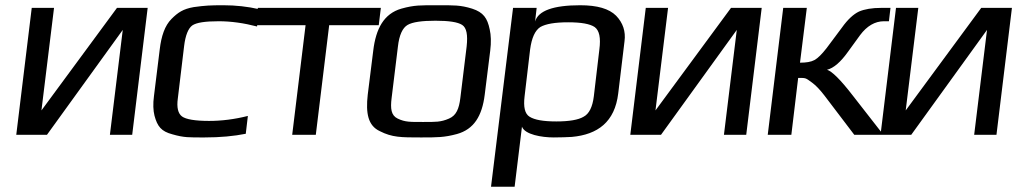

<svg xmlns="http://www.w3.org/2000/svg" viewBox="-20 -514 3878 732"><path d="M159 0 448 -400 399 0H484L543 -484H426L138 -93L186 -484H101L42 0Z M917 -4 925 -72C874 -59 824 -53 777 -53C724 -53 689 -59 674 -70C659 -81 653 -104 658 -139L682 -339C687 -380 698 -406 713 -417C729 -428 762 -433 814 -433C861 -433 910 -426 960 -413L968 -479C924 -489 878 -494 832 -494C781 -494 763 -493 719 -487C678 -480 658 -466 634 -442C608 -416 595 -376 589 -326L567 -148C563 -118 564 -93 569 -73C580 -32 595 -13 637 -2C682 11 701 10 760 10C820 10 872 5 917 -4Z M1424 -418 1432 -484H963L955 -418H1145L1094 0H1184L1235 -418Z M1849 -321C1853 -353 1852 -380 1847 -402C1838 -445 1823 -467 1780 -481C1735 -495 1710 -494 1647 -494C1584 -494 1560 -495 1510 -481C1444 -462 1413 -405 1403 -321L1382 -153C1374 -82 1383 -35 1428 -14C1475 10 1509 10 1585 10C1647 10 1674 10 1722 -3C1787 -21 1818 -72 1828 -153ZM1735 -140C1730 -100 1720 -74 1692 -62C1660 -48 1640 -49 1593 -49C1545 -49 1525 -48 1496 -62C1471 -74 1468 -100 1473 -140L1497 -336C1502 -381 1515 -408 1534 -419C1553 -430 1589 -435 1640 -435C1691 -435 1725 -430 1742 -419C1759 -408 1764 -381 1759 -336Z M2091 10C2118 10 2141 9 2160 8C2259 -1 2324 -49 2337 -158L2361 -357C2366 -394 2355 -427 2329 -454C2302 -481 2257 -494 2192 -494C2089 -494 2032 -473 2020 -432L2026 -484H1936L1852 198H1942L1970 -31C1981 -1 2045 10 2091 10ZM2244 -147C2239 -106 2226 -80 2205 -69C2185 -57 2150 -51 2101 -51C2051 -51 2018 -57 1999 -69C1981 -80 1975 -106 1980 -147L2001 -325C2007 -370 2020 -398 2040 -411C2061 -423 2096 -429 2146 -429C2196 -429 2229 -423 2247 -411C2265 -398 2271 -370 2265 -325Z M2500 0 2789 -400 2740 0H2825L2884 -484H2767L2479 -93L2527 -484H2442L2383 0Z M2907 0H2997L3023 -217C3054 -217 3051 -217 3076 -199C3091 -188 3106 -172 3123 -150L3237 0H3348L3231 -150C3184 -211 3151 -243 3133 -248C3158 -254 3185 -277 3214 -318L3259 -380C3285 -415 3316 -433 3350 -433H3369L3375 -484H3341C3304 -484 3276 -479 3255 -470C3234 -460 3212 -440 3190 -409L3131 -330C3113 -307 3098 -292 3085 -285C3072 -278 3054 -275 3030 -275L3056 -484H2966Z M3454 0 3743 -400 3694 0H3779L3838 -484H3721L3433 -93L3481 -484H3396L3337 0Z"/></svg>

Font: Gamestation Display
Style: Italic
Weight: 400
Designer: Jonas Hecksher
Foundry: Jonas Hecksher, Playtypeª, e-types AS
Version: Version 1.003